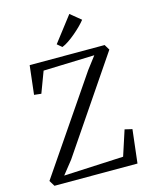

<svg xmlns="http://www.w3.org/2000/svg" viewBox="-141 -1074 922 1164"><g transform="rotate(-15 320.0 -491.5)"><path d="M53 0 31 -36 432 -624.5 491 -702 170 -691.5 120.5 -559.5 76 -564.5 97 -745.5H567.5L588 -711.5L191.5 -127L126 -44.5L500.5 -62.5L552 -220.5L598.5 -209.5L574 0ZM317 -800.5 288 -825 409.5 -983 475.5 -929Q463 -913 443.8 -893.8Q424.5 -874.5 402.2 -855.8Q380 -837 358 -822.2Q336 -807.5 318 -800.5Z"/></g></svg>

Font: Merriweather 36pt Light
Style: Regular
Weight: 300
Designer: Eben Sorkin
Foundry: Eben Sorkin
Version: Version 2.100